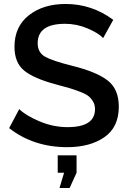

<svg xmlns="http://www.w3.org/2000/svg" viewBox="-20 -735 651 968"><path d="M331 213H280L303 136H271V48H366V136ZM551 -635 500 -543Q477 -568 422 -591.5Q367 -615 308 -615Q170 -615 170 -517Q170 -470 207.5 -449Q245 -428 345 -403Q466 -373 522.5 -329.5Q579 -286 579 -197Q579 -94 506.5 -43.5Q434 7 319 7Q149 7 26 -89L77 -185Q109 -153 178.5 -123.5Q248 -94 321 -94Q459 -94 459 -185Q459 -206 449.5 -222.5Q440 -239 426.5 -250Q413 -261 384.5 -272Q356 -283 332.5 -290Q309 -297 264 -309Q151 -339 102 -379Q53 -419 53 -499Q53 -601 125.5 -658Q198 -715 311 -715Q443 -715 551 -635Z"/></svg>

Font: Raleway
Style: Regular
Weight: 600
Designer: Matt McInerney, Pablo Impallari, Rodrigo Fuenzalida
Foundry: Matt McInerney, Pablo Impallari, Rodrigo Fuenzalida
Version: Version 1.000;PS 001.001;hotconv 1.0.56; ttfautohint (v1.5)